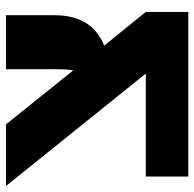

<svg xmlns="http://www.w3.org/2000/svg" viewBox="-36 -632 658 651"><g transform="rotate(-90 293.5 -307.0)"><path d="M566.9 -616.2V-451.2Q566.9 -324.7 463.9 -283.2L578.1 -142.1V2H20V-142.1H369.1L-12.2 -616.2H196.8L379.9 -388.2Q383.8 -404.3 383.8 -455.1V-616.2Z"/></g></svg>

Font: LT Superior Black
Style: Regular
Weight: 900
Designer: Daniel Lyons
Foundry: LyonsType
Version: Version 2.005